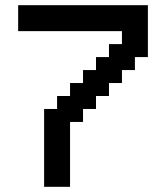

<svg xmlns="http://www.w3.org/2000/svg" viewBox="-20 -720 640 740"><path d="M50 -600H450V-550H400V-500H350V-450H300V-400H250V-350H200V-300H150V0H250V-250H300V-300H350V-350H400V-400H450V-450H500V-500H550V-700H50Z"/></svg>

Font: Matrix Sans Video
Style: Regular
Weight: 400
Designer: Brad Neil
Version: Version 1.100